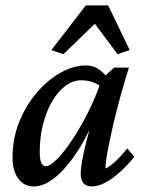

<svg xmlns="http://www.w3.org/2000/svg" viewBox="-20 -668 526 696"><path d="M102.5 7.8Q66.4 7.8 45.9 -21Q25.4 -49.8 25.4 -95.7Q25.4 -165 49.3 -225.1Q73.2 -285.2 112.8 -331.5Q152.3 -377.9 199.2 -404.3Q246.1 -430.7 291 -430.7Q318.4 -430.7 338.4 -416.5Q358.4 -402.3 378.9 -377L354.5 -345.7Q338.9 -362.3 317.9 -369.6Q296.9 -377 274.4 -377Q244.1 -377 216.8 -356.4Q189.5 -335.9 168.5 -299.8Q147.5 -263.7 135.7 -216.3Q124 -168.9 124 -116.2Q124 -91.8 129.4 -78.6Q134.8 -65.4 146.5 -65.4Q161.1 -65.4 186.5 -90.8Q211.9 -116.2 241.2 -160.2Q270.5 -204.1 298.3 -258.8Q326.2 -313.5 345.7 -372.1L357.4 -389.6L393.6 -422.9H447.3Q431.6 -373 416.5 -318.4Q401.4 -263.7 389.6 -212.4Q377.9 -161.1 370.1 -120.1Q362.3 -79.1 362.3 -56.6Q383.8 -68.4 402.8 -86.9Q421.9 -105.5 441.4 -129.9L466.8 -99.6Q442.4 -69.3 415.5 -44.9Q388.7 -20.5 362.3 -6.3Q335.9 7.8 312.5 7.8Q293 7.8 282.7 -3.9Q272.5 -15.6 272.5 -38.1Q272.5 -53.7 277.3 -83Q282.2 -112.3 294.4 -160.2Q306.6 -208 328.1 -280.3H337.9Q307.6 -193.4 266.6 -128.4Q225.6 -63.5 183.6 -27.8Q141.6 7.8 102.5 7.8ZM450.2 -486.3 406.2 -471.7 298.8 -615.2H358.4L210 -471.7L166 -486.3L291 -648.4H372.1Z"/></svg>

Font: Crimson Pro ExtraLight Medium
Style: Italic
Weight: 500
Italic angle: -12°
Version: Version 1.002